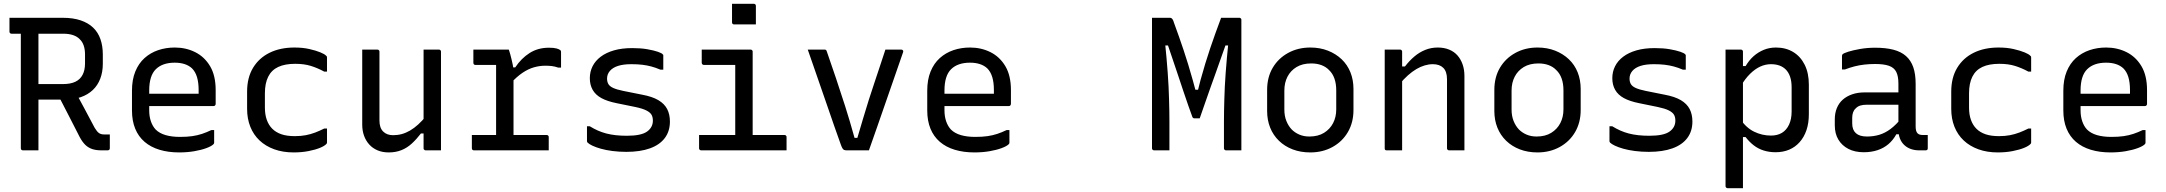

<svg xmlns="http://www.w3.org/2000/svg" viewBox="-20 -794 11440 1014"><path d="M369 -326Q398 -273 425 -222.5Q452 -172 480 -119Q492 -99 502.5 -91.5Q513 -84 529 -84Q535 -84 538.5 -84Q542 -84 546 -84H560Q560 -64 560 -47.5Q560 -31 560 -11Q560 -6 557 -3Q554 0 549 0Q542 0 532.5 0Q523 0 515 0Q487 0 466.5 -7Q446 -14 430.5 -29Q415 -44 401 -70Q373 -125 345 -179.5Q317 -234 289 -288ZM30 -700Q100 -700 171 -700Q242 -700 312 -700Q366 -700 406 -686.5Q446 -673 472 -648Q498 -623 510.5 -587Q523 -551 523 -506V-457Q523 -414 509.5 -378.5Q496 -343 470 -318.5Q444 -294 407 -281Q370 -268 323 -268Q286 -268 248.5 -268Q211 -268 173 -268L162 -261V-350Q200 -350 237.5 -350Q275 -350 313 -350Q352 -350 377.5 -362Q403 -374 416 -398.5Q429 -423 429 -459V-507Q429 -533 422 -553.5Q415 -574 401 -587Q388 -601 366 -608.5Q344 -616 313 -616Q268 -616 222.5 -616Q177 -616 132 -616Q87 -616 41 -616Q36 -616 33 -619Q30 -622 30 -627Q30 -646 30 -663.5Q30 -681 30 -700ZM183 0Q162 0 142 0Q122 0 101 0Q96 0 93 -3Q90 -6 90 -11Q90 -93 90 -173Q90 -253 90 -332.5Q90 -412 90 -492Q90 -572 90 -653H195L183 -635Q183 -589 183 -543.5Q183 -498 183 -453Q183 -394 183 -336.5Q183 -279 183 -220.5Q183 -162 183 -99Q183 -73 183 -48Q183 -23 183 0Z M903 -543Q962 -543 1011 -518.5Q1060 -494 1089.5 -444.5Q1119 -395 1119 -318V-245Q1119 -242 1117.5 -239.5Q1116 -237 1114 -235.5Q1112 -234 1108 -234H849Q832 -234 815 -234Q798 -234 782 -234H752L739 -299H1029Q1029 -304 1029 -309Q1029 -314 1029 -319Q1029 -358 1020.5 -386.5Q1012 -415 994 -433Q978 -448 955 -455.5Q932 -463 903 -463Q838 -463 803 -428.5Q768 -394 768 -316V-211Q768 -179 777 -153Q786 -127 802 -110Q822 -90 854.5 -80.5Q887 -71 930 -71Q968 -71 995.5 -75Q1023 -79 1047 -87Q1071 -95 1096 -107H1111Q1111 -91 1111 -74Q1111 -57 1111 -40Q1111 -38 1110 -36Q1109 -34 1107 -32Q1097 -22 1070.5 -12Q1044 -2 1006.5 4.5Q969 11 926 11Q869 11 822.5 -3Q776 -17 743.5 -45Q711 -73 694 -114.5Q677 -156 677 -211V-315Q677 -373 694.5 -416Q712 -459 743 -487Q774 -515 815 -529Q856 -543 903 -543Z M1535 -543Q1579 -543 1614 -535Q1649 -527 1672 -517.5Q1695 -508 1702 -500Q1706 -497 1706.5 -494.5Q1707 -492 1707 -489Q1707 -471 1707 -453Q1707 -435 1707 -416H1692Q1657 -435 1621.5 -446Q1586 -457 1539 -457Q1485 -457 1449.5 -440.5Q1414 -424 1396.5 -389Q1379 -354 1379 -301V-226Q1379 -189 1389 -161Q1399 -133 1418 -114Q1437 -95 1466 -85Q1495 -75 1537 -75Q1569 -75 1595 -80Q1621 -85 1644.5 -94Q1668 -103 1692 -115H1707Q1707 -97 1707 -78.5Q1707 -60 1707 -42Q1707 -40 1706.5 -38Q1706 -36 1704 -34Q1694 -23 1669.5 -13Q1645 -3 1609 4Q1573 11 1531 11Q1474 11 1428.5 -5.5Q1383 -22 1351 -52Q1319 -82 1302 -124.5Q1285 -167 1285 -219V-310Q1285 -384 1316.5 -436Q1348 -488 1404 -515.5Q1460 -543 1535 -543Z M1973 -532Q1977 -532 1979 -530.5Q1981 -529 1982.5 -527Q1984 -525 1984 -521Q1984 -476 1984 -429.5Q1984 -383 1984 -336.5Q1984 -290 1984 -245Q1984 -200 1984 -157Q1984 -119 2003.5 -99.5Q2023 -80 2056 -80Q2080 -80 2102 -86Q2124 -92 2145.5 -104.5Q2167 -117 2188.5 -136.5Q2210 -156 2232 -183V-89H2203Q2180 -59 2155 -36Q2130 -13 2100 -1Q2070 11 2033 11Q2000 11 1974 0Q1948 -11 1930 -31Q1912 -51 1902.5 -77.5Q1893 -104 1893 -136Q1893 -181 1893 -225.5Q1893 -270 1893 -315.5Q1893 -361 1893 -405Q1893 -437 1893 -468.5Q1893 -500 1893 -532Q1913 -532 1933 -532Q1953 -532 1973 -532ZM2298 -532Q2302 -532 2304 -530.5Q2306 -529 2307.5 -527Q2309 -525 2309 -521Q2309 -451 2309 -380.5Q2309 -310 2309 -239.5Q2309 -169 2309 -99Q2309 -78 2309 -59.5Q2309 -41 2309 -25.5Q2309 -10 2309 0Q2295 0 2281.5 0Q2268 0 2254.5 0Q2241 0 2228 0Q2225 0 2222.5 -1.5Q2220 -3 2218.5 -5Q2217 -7 2217 -11Q2217 -98 2217 -185Q2217 -272 2217 -359Q2217 -446 2217 -532Q2232 -532 2245 -532Q2258 -532 2271.5 -532Q2285 -532 2298 -532Z M2600 -49V-95Q2600 -111 2600 -127Q2600 -143 2600 -159.5Q2600 -176 2600 -191Q2600 -235 2600 -278Q2600 -321 2600 -364.5Q2600 -408 2600 -451H2585Q2562 -451 2537.5 -451Q2513 -451 2491 -451Q2486 -451 2483 -454Q2480 -457 2480 -462Q2480 -480 2480 -497Q2480 -514 2480 -532Q2492 -532 2506.5 -532Q2521 -532 2536 -532Q2551 -532 2567 -532Q2583 -532 2599.5 -532Q2616 -532 2633 -532Q2650 -532 2667 -532Q2667 -532 2669.5 -525Q2672 -518 2675 -506.5Q2678 -495 2681.5 -481Q2685 -467 2688 -452Q2691 -437 2692 -423Q2692 -386 2692 -339.5Q2692 -293 2692 -243Q2692 -193 2692 -142Q2692 -91 2692 -44ZM2671 -438H2701Q2733 -486 2777 -514Q2821 -542 2879 -542Q2905 -542 2919.5 -538Q2934 -534 2939 -529Q2942 -527 2942.5 -524Q2943 -521 2943 -517Q2943 -497 2943 -477Q2943 -457 2943 -437H2928Q2911 -443 2895 -445Q2879 -447 2860 -447Q2830 -447 2800 -438.5Q2770 -430 2739.5 -409.5Q2709 -389 2676 -353ZM2472 -81H2867Q2871 -81 2873 -79.5Q2875 -78 2876.5 -76Q2878 -74 2878 -70Q2878 -58 2878 -46.5Q2878 -35 2878 -23.5Q2878 -12 2878 0H2483Q2478 0 2475 -3Q2472 -6 2472 -11Q2472 -23 2472 -34.5Q2472 -46 2472 -57.5Q2472 -69 2472 -81Z M3291 -77Q3366 -77 3397 -99Q3428 -121 3428 -157Q3428 -176 3420.5 -188.5Q3413 -201 3393 -211Q3373 -221 3335 -229L3237 -249Q3187 -259 3156 -276Q3125 -293 3110 -319.5Q3095 -346 3095 -381Q3095 -415 3109.5 -444Q3124 -473 3152.5 -494.5Q3181 -516 3222.5 -528Q3264 -540 3319 -540Q3364 -540 3398.5 -534Q3433 -528 3454.5 -520.5Q3476 -513 3480 -507Q3482 -506 3482.5 -504.5Q3483 -503 3483 -502Q3483 -501 3483 -499Q3483 -480 3483 -462Q3483 -444 3483 -426H3468Q3442 -437 3419.5 -443Q3397 -449 3372 -452Q3347 -455 3314 -455Q3272 -455 3244 -446Q3216 -437 3201 -419.5Q3186 -402 3186 -379Q3186 -362 3193 -350Q3200 -338 3218.5 -329.5Q3237 -321 3271 -314L3371 -294Q3425 -284 3457 -265Q3489 -246 3503.5 -218Q3518 -190 3518 -152Q3518 -101 3491 -65Q3464 -29 3412.5 -10.5Q3361 8 3288 8Q3249 8 3214.5 3.5Q3180 -1 3153.5 -8.5Q3127 -16 3109 -24.5Q3091 -33 3083 -41Q3082 -43 3081 -44.5Q3080 -46 3080 -48Q3080 -68 3080 -88Q3080 -108 3080 -127H3095Q3116 -114 3137.5 -104.5Q3159 -95 3182 -89Q3205 -83 3232 -80Q3259 -77 3291 -77Z M3863 -56V-96Q3863 -117 3863 -138.5Q3863 -160 3863 -181Q3863 -208 3863 -235Q3863 -262 3863 -289Q3863 -316 3863 -343Q3863 -370 3863 -397Q3863 -424 3863 -451H3848Q3823 -451 3798 -451Q3773 -451 3748 -451Q3723 -451 3697 -451Q3694 -451 3691.5 -452.5Q3689 -454 3687.5 -456.5Q3686 -459 3686 -462Q3686 -480 3686 -497Q3686 -514 3686 -532Q3729 -532 3772 -532Q3815 -532 3858 -532Q3901 -532 3944 -532Q3948 -532 3950 -530.5Q3952 -529 3953.5 -527Q3955 -525 3955 -521Q3955 -473 3955 -425.5Q3955 -378 3955 -331Q3955 -284 3955 -237.5Q3955 -191 3955 -145.5Q3955 -100 3955 -56ZM3672 -81H4123Q4127 -81 4129 -79.5Q4131 -78 4132.5 -76Q4134 -74 4134 -70Q4134 -58 4134 -46.5Q4134 -35 4134 -23.5Q4134 -12 4134 0H3683Q3680 0 3677.5 -1.5Q3675 -3 3673.5 -5Q3672 -7 3672 -11Q3672 -23 3672 -34.5Q3672 -46 3672 -57.5Q3672 -69 3672 -81ZM3846 -774Q3860 -774 3874.5 -774Q3889 -774 3903.5 -774Q3918 -774 3932.5 -774Q3947 -774 3961 -774Q3966 -774 3969 -771Q3972 -768 3972 -763V-665Q3958 -665 3943.5 -665Q3929 -665 3914.5 -665Q3900 -665 3885.5 -665Q3871 -665 3857 -665Q3852 -665 3849 -668Q3846 -671 3846 -676Z M4336 -532Q4339 -532 4341 -531Q4343 -530 4344.5 -527.5Q4346 -525 4347 -521Q4371 -452 4395 -381Q4419 -310 4443.5 -233Q4468 -156 4493 -66H4508Q4524 -119 4538.5 -169Q4553 -219 4568 -265.5Q4583 -312 4598 -357Q4613 -402 4627.5 -445.5Q4642 -489 4656 -532Q4677 -532 4698 -532Q4719 -532 4740 -532Q4744 -532 4746.5 -530Q4749 -528 4750 -525Q4751 -522 4749 -517Q4727 -453 4704.5 -388.5Q4682 -324 4659.5 -259Q4637 -194 4614.5 -129.5Q4592 -65 4569 0Q4538 0 4507.5 0Q4477 0 4452 0Q4444 0 4438.5 -2Q4433 -4 4429 -11Q4425 -18 4420 -32Q4403 -78 4386.5 -126.5Q4370 -175 4352.5 -225Q4335 -275 4317.5 -326Q4300 -377 4282 -428.5Q4264 -480 4246 -532Q4269 -532 4291 -532Q4313 -532 4336 -532Z M5103 -543Q5162 -543 5211 -518.5Q5260 -494 5289.5 -444.5Q5319 -395 5319 -318V-245Q5319 -242 5317.5 -239.5Q5316 -237 5314 -235.5Q5312 -234 5308 -234H5049Q5032 -234 5015 -234Q4998 -234 4982 -234H4952L4939 -299H5229Q5229 -304 5229 -309Q5229 -314 5229 -319Q5229 -358 5220.5 -386.5Q5212 -415 5194 -433Q5178 -448 5155 -455.5Q5132 -463 5103 -463Q5038 -463 5003 -428.5Q4968 -394 4968 -316V-211Q4968 -179 4977 -153Q4986 -127 5002 -110Q5022 -90 5054.5 -80.5Q5087 -71 5130 -71Q5168 -71 5195.5 -75Q5223 -79 5247 -87Q5271 -95 5296 -107H5311Q5311 -91 5311 -74Q5311 -57 5311 -40Q5311 -38 5310 -36Q5309 -34 5307 -32Q5297 -22 5270.5 -12Q5244 -2 5206.5 4.5Q5169 11 5126 11Q5069 11 5022.5 -3Q4976 -17 4943.5 -45Q4911 -73 4894 -114.5Q4877 -156 4877 -211V-315Q4877 -373 4894.5 -416Q4912 -459 4943 -487Q4974 -515 5015 -529Q5056 -543 5103 -543Z M6156 0Q6135 0 6115.5 0Q6096 0 6075 0Q6072 0 6069.5 -1.5Q6067 -3 6065.5 -5Q6064 -7 6064 -11Q6064 -85 6064 -158.5Q6064 -232 6064 -306Q6064 -380 6064 -454Q6064 -528 6064 -601Q6064 -626 6064 -650.5Q6064 -675 6064 -700Q6078 -700 6095 -700Q6112 -700 6128.5 -700Q6145 -700 6159 -700Q6163 -700 6166.5 -698Q6170 -696 6173.5 -690.5Q6177 -685 6180 -674Q6194 -636 6206.5 -600.5Q6219 -565 6231 -529Q6243 -493 6255 -454Q6267 -415 6279.5 -370Q6292 -325 6306 -272L6276 -320H6326L6295 -272Q6308 -326 6320.5 -372Q6333 -418 6345.5 -458.5Q6358 -499 6371 -538Q6384 -577 6398.5 -617Q6413 -657 6429 -700Q6443 -700 6460 -700Q6477 -700 6494 -700Q6511 -700 6525 -700Q6529 -700 6531 -698.5Q6533 -697 6534.5 -695Q6536 -693 6536 -689Q6536 -666 6536 -627Q6536 -588 6536 -538.5Q6536 -489 6536 -433Q6536 -377 6536 -319.5Q6536 -262 6536 -206Q6536 -150 6536 -101Q6536 -84 6536 -67.5Q6536 -51 6536 -34Q6536 -17 6536 0Q6514 0 6493.5 0Q6473 0 6455 0Q6452 0 6449.5 -1.5Q6447 -3 6445.5 -5Q6444 -7 6444 -11Q6444 -34 6444 -57.5Q6444 -81 6444 -104Q6444 -127 6444 -150Q6444 -178 6444.5 -207.5Q6445 -237 6446 -269Q6447 -301 6448.5 -335.5Q6450 -370 6453 -408Q6456 -446 6459.5 -488Q6463 -530 6468 -575L6482 -554H6429L6459 -574Q6443 -530 6428.5 -488Q6414 -446 6399.5 -406Q6385 -366 6371 -326.5Q6357 -287 6343.5 -248Q6330 -209 6316 -169Q6309 -169 6302.5 -169Q6296 -169 6289 -169Q6285 -169 6282 -170.5Q6279 -172 6277 -177Q6268 -202 6256 -235.5Q6244 -269 6230.5 -310Q6217 -351 6202 -395.5Q6187 -440 6171.5 -486Q6156 -532 6141 -576L6176 -554H6119L6132 -578Q6137 -532 6140.5 -490Q6144 -448 6147 -410Q6150 -372 6151.5 -337Q6153 -302 6154 -270Q6155 -238 6155.5 -208Q6156 -178 6156 -150Q6156 -113 6156 -75.5Q6156 -38 6156 0Z M6900 -543Q6951 -543 6993 -526.5Q7035 -510 7065.5 -481Q7096 -452 7112 -412Q7128 -372 7128 -324V-213Q7128 -147 7098.5 -96.5Q7069 -46 7017 -17.5Q6965 11 6900 11Q6849 11 6807 -5Q6765 -21 6734.5 -50.5Q6704 -80 6688 -120Q6672 -160 6672 -208V-319Q6672 -386 6701.5 -436Q6731 -486 6783 -514.5Q6835 -543 6900 -543ZM6905 -459Q6859 -459 6827.5 -440Q6796 -421 6779.5 -389Q6763 -357 6763 -316V-215Q6763 -182 6773.5 -155.5Q6784 -129 6802 -110Q6819 -93 6842.5 -83Q6866 -73 6895 -73Q6941 -73 6972.5 -92.5Q7004 -112 7020.5 -144Q7037 -176 7037 -216V-317Q7037 -352 7027.5 -379Q7018 -406 6999 -424Q6983 -441 6959 -450Q6935 -459 6905 -459Z M7714 0Q7692 0 7673.5 0Q7655 0 7633 0Q7630 0 7627.5 -1.5Q7625 -3 7623.5 -5Q7622 -7 7622 -11Q7622 -72 7622 -132.5Q7622 -193 7622 -253.5Q7622 -314 7622 -375Q7622 -416 7602.5 -435.5Q7583 -455 7547 -455Q7526 -455 7504 -448.5Q7482 -442 7460 -429Q7438 -416 7415.5 -396Q7393 -376 7370 -348V-443H7400Q7423 -473 7449.5 -495.5Q7476 -518 7507 -530.5Q7538 -543 7573 -543Q7607 -543 7633.5 -532Q7660 -521 7677.5 -501Q7695 -481 7704.5 -453.5Q7714 -426 7714 -393Q7714 -345 7714 -297Q7714 -249 7714 -200.5Q7714 -152 7714 -103Q7714 -77 7714 -51.5Q7714 -26 7714 0ZM7385 0Q7371 0 7358 0Q7345 0 7332 0Q7319 0 7304 0Q7301 0 7299 -0.5Q7297 -1 7295.5 -2.5Q7294 -4 7293.5 -6Q7293 -8 7293 -11Q7293 -64 7293 -117Q7293 -170 7293 -222Q7293 -274 7293 -327Q7293 -380 7293 -433Q7293 -465 7293 -490.5Q7293 -516 7293 -532Q7309 -532 7322.5 -532Q7336 -532 7348.5 -532Q7361 -532 7374 -532Q7378 -532 7380 -530.5Q7382 -529 7383.5 -527Q7385 -525 7385 -521Q7385 -435 7385 -348Q7385 -261 7385 -174Q7385 -87 7385 0Z M8100 -543Q8151 -543 8193 -526.5Q8235 -510 8265.5 -481Q8296 -452 8312 -412Q8328 -372 8328 -324V-213Q8328 -147 8298.5 -96.5Q8269 -46 8217 -17.5Q8165 11 8100 11Q8049 11 8007 -5Q7965 -21 7934.5 -50.5Q7904 -80 7888 -120Q7872 -160 7872 -208V-319Q7872 -386 7901.5 -436Q7931 -486 7983 -514.5Q8035 -543 8100 -543ZM8105 -459Q8059 -459 8027.5 -440Q7996 -421 7979.5 -389Q7963 -357 7963 -316V-215Q7963 -182 7973.5 -155.5Q7984 -129 8002 -110Q8019 -93 8042.5 -83Q8066 -73 8095 -73Q8141 -73 8172.5 -92.5Q8204 -112 8220.5 -144Q8237 -176 8237 -216V-317Q8237 -352 8227.5 -379Q8218 -406 8199 -424Q8183 -441 8159 -450Q8135 -459 8105 -459Z M8691 -77Q8766 -77 8797 -99Q8828 -121 8828 -157Q8828 -176 8820.5 -188.5Q8813 -201 8793 -211Q8773 -221 8735 -229L8637 -249Q8587 -259 8556 -276Q8525 -293 8510 -319.5Q8495 -346 8495 -381Q8495 -415 8509.5 -444Q8524 -473 8552.5 -494.5Q8581 -516 8622.5 -528Q8664 -540 8719 -540Q8764 -540 8798.5 -534Q8833 -528 8854.5 -520.5Q8876 -513 8880 -507Q8882 -506 8882.5 -504.5Q8883 -503 8883 -502Q8883 -501 8883 -499Q8883 -480 8883 -462Q8883 -444 8883 -426H8868Q8842 -437 8819.5 -443Q8797 -449 8772 -452Q8747 -455 8714 -455Q8672 -455 8644 -446Q8616 -437 8601 -419.5Q8586 -402 8586 -379Q8586 -362 8593 -350Q8600 -338 8618.5 -329.5Q8637 -321 8671 -314L8771 -294Q8825 -284 8857 -265Q8889 -246 8903.5 -218Q8918 -190 8918 -152Q8918 -101 8891 -65Q8864 -29 8812.5 -10.5Q8761 8 8688 8Q8649 8 8614.5 3.5Q8580 -1 8553.5 -8.5Q8527 -16 8509 -24.5Q8491 -33 8483 -41Q8482 -43 8481 -44.5Q8480 -46 8480 -48Q8480 -68 8480 -88Q8480 -108 8480 -127H8495Q8516 -114 8537.5 -104.5Q8559 -95 8582 -89Q8605 -83 8632 -80Q8659 -77 8691 -77Z M9093 -532Q9108 -532 9121 -532Q9134 -532 9147 -532Q9160 -532 9174 -532Q9178 -532 9180 -530.5Q9182 -529 9183.5 -527Q9185 -525 9185 -521Q9185 -431 9185 -341Q9185 -251 9185 -160.5Q9185 -70 9185 20Q9185 110 9185 200Q9171 200 9158 200Q9145 200 9132 200Q9119 200 9104 200Q9101 200 9098.5 198.5Q9096 197 9094.5 194.5Q9093 192 9093 189Q9093 111 9093 33.5Q9093 -44 9093 -121.5Q9093 -199 9093 -276.5Q9093 -354 9093 -431Q9093 -457 9093 -482Q9093 -507 9093 -532ZM9359 -543Q9411 -543 9450 -519.5Q9489 -496 9511 -452Q9533 -408 9533 -347V-191Q9533 -144 9520.5 -107Q9508 -70 9484.5 -43.5Q9461 -17 9429 -3.5Q9397 10 9357 10Q9324 10 9295 1Q9266 -8 9242.5 -26Q9219 -44 9199 -70H9171V-165Q9202 -119 9244 -98.5Q9286 -78 9333 -78Q9367 -78 9391 -92.5Q9415 -107 9428.5 -136Q9442 -165 9442 -205V-333Q9442 -365 9434 -388.5Q9426 -412 9411 -427Q9397 -441 9377.5 -448Q9358 -455 9333 -455Q9304 -455 9276.5 -442.5Q9249 -430 9222.5 -404Q9196 -378 9172 -337V-445H9199Q9218 -477 9242 -498Q9266 -519 9295.5 -531Q9325 -543 9359 -543Z M10097 -351Q10097 -323 10097 -295Q10097 -267 10097 -238.5Q10097 -210 10097 -182Q10097 -154 10097 -126Q10097 -113 10099.5 -104Q10102 -95 10107 -90Q10112 -85 10119 -83Q10126 -81 10136 -81Q10138 -81 10140.5 -81Q10143 -81 10146 -81H10161Q10161 -63 10161 -46Q10161 -29 10161 -11Q10161 -5 10158 -2.5Q10155 0 10150 0Q10145 0 10134.5 0Q10124 0 10115 0Q10092 0 10072 -7Q10052 -14 10037 -28Q10022 -42 10014 -62.5Q10006 -83 10006 -111Q10006 -146 10006 -183.5Q10006 -221 10006 -256Q10006 -272 10006 -288Q10006 -304 10006 -320Q10006 -336 10006 -352Q10006 -392 9994.5 -414.5Q9983 -437 9956 -446.5Q9929 -456 9883 -456Q9854 -456 9827 -453Q9800 -450 9774.5 -443.5Q9749 -437 9723 -427H9708Q9708 -445 9708 -463Q9708 -481 9708 -499Q9708 -502 9709 -504Q9710 -506 9711 -507Q9716 -513 9741.5 -521Q9767 -529 9804.5 -535.5Q9842 -542 9883 -542Q9939 -542 9979.5 -531.5Q10020 -521 10046 -498Q10072 -475 10084.5 -439Q10097 -403 10097 -351ZM9762 -142Q9762 -108 9781.5 -90.5Q9801 -73 9840 -73Q9874 -73 9904.5 -82Q9935 -91 9964 -112.5Q9993 -134 10024 -172V-85H9995Q9978 -54 9953.5 -33Q9929 -12 9896 -1Q9863 10 9823 10Q9776 10 9742 -7.5Q9708 -25 9689 -56.5Q9670 -88 9670 -132V-164Q9670 -197 9681 -223.5Q9692 -250 9712.5 -268Q9733 -286 9762 -296Q9791 -306 9827 -306Q9862 -306 9894.5 -306Q9927 -306 9959 -306Q9991 -306 10024 -306Q10033 -306 10036.5 -295.5Q10040 -285 10041 -270Q10042 -255 10042 -241Q10005 -241 9973.5 -241Q9942 -241 9910 -241Q9878 -241 9840 -241Q9819 -241 9804.5 -236.5Q9790 -232 9780 -221Q9771 -213 9766.5 -200.5Q9762 -188 9762 -172Z M10535 -543Q10579 -543 10614 -535Q10649 -527 10672 -517.5Q10695 -508 10702 -500Q10706 -497 10706.5 -494.5Q10707 -492 10707 -489Q10707 -471 10707 -453Q10707 -435 10707 -416H10692Q10657 -435 10621.5 -446Q10586 -457 10539 -457Q10485 -457 10449.5 -440.5Q10414 -424 10396.5 -389Q10379 -354 10379 -301V-226Q10379 -189 10389 -161Q10399 -133 10418 -114Q10437 -95 10466 -85Q10495 -75 10537 -75Q10569 -75 10595 -80Q10621 -85 10644.5 -94Q10668 -103 10692 -115H10707Q10707 -97 10707 -78.5Q10707 -60 10707 -42Q10707 -40 10706.5 -38Q10706 -36 10704 -34Q10694 -23 10669.5 -13Q10645 -3 10609 4Q10573 11 10531 11Q10474 11 10428.5 -5.5Q10383 -22 10351 -52Q10319 -82 10302 -124.5Q10285 -167 10285 -219V-310Q10285 -384 10316.5 -436Q10348 -488 10404 -515.5Q10460 -543 10535 -543Z M11103 -543Q11162 -543 11211 -518.5Q11260 -494 11289.5 -444.5Q11319 -395 11319 -318V-245Q11319 -242 11317.5 -239.5Q11316 -237 11314 -235.5Q11312 -234 11308 -234H11049Q11032 -234 11015 -234Q10998 -234 10982 -234H10952L10939 -299H11229Q11229 -304 11229 -309Q11229 -314 11229 -319Q11229 -358 11220.5 -386.5Q11212 -415 11194 -433Q11178 -448 11155 -455.5Q11132 -463 11103 -463Q11038 -463 11003 -428.5Q10968 -394 10968 -316V-211Q10968 -179 10977 -153Q10986 -127 11002 -110Q11022 -90 11054.5 -80.5Q11087 -71 11130 -71Q11168 -71 11195.5 -75Q11223 -79 11247 -87Q11271 -95 11296 -107H11311Q11311 -91 11311 -74Q11311 -57 11311 -40Q11311 -38 11310 -36Q11309 -34 11307 -32Q11297 -22 11270.5 -12Q11244 -2 11206.5 4.5Q11169 11 11126 11Q11069 11 11022.5 -3Q10976 -17 10943.5 -45Q10911 -73 10894 -114.5Q10877 -156 10877 -211V-315Q10877 -373 10894.5 -416Q10912 -459 10943 -487Q10974 -515 11015 -529Q11056 -543 11103 -543Z"/></svg>

Font: Recursive Monospace
Style: Regular
Weight: 400
Version: Version 1.047